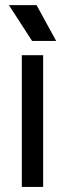

<svg xmlns="http://www.w3.org/2000/svg" viewBox="-20 -736 256 756"><path d="M65.9 0V-518.6H149.9V0ZM201.2 -574.7H106.4L15.1 -715.8H124Z"/></svg>

Font: Arian AMU
Style: Regular
Weight: 400
Designer: Ruben Hakobyan (Tarumian)
Foundry: Ruben Hakobyan (Tarumian)
Version: Version 4.003